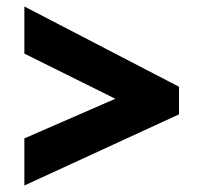

<svg xmlns="http://www.w3.org/2000/svg" viewBox="-20 -636 625 591"><path d="M55 -210 335 -332 55 -471V-616L531 -369V-284L55 -65Z"/></svg>

Font: Noto Sans Devanagari UI Black
Style: Regular
Weight: 900
Designer: Jelle Bosma - Monotype Design Team
Foundry: Monotype Imaging Inc.
Version: Version 2.003; ttfautohint (v1.8.4.7-5d5b)